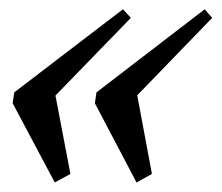

<svg xmlns="http://www.w3.org/2000/svg" viewBox="-20 -415 478 414"><path d="M274.4 -21.5 184.6 -192.4 188 -215.8 421.4 -395 437.5 -376.5 275.9 -209.5 307.6 -40ZM98.1 -21.5 7.3 -192.4 10.7 -215.8 245.1 -395 262.2 -376.5 99.6 -209 131.8 -40Z"/></svg>

Font: Elstob 6pt Medium
Style: Italic
Weight: 500
Italic angle: -20°
Designer: Peter S. Baker
Version: Version 1.015